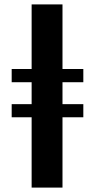

<svg xmlns="http://www.w3.org/2000/svg" viewBox="-20 -851 431 871"><path d="M123.5 0V-319H33V-378.5H123.5V-478H33V-538H123.5V-831H263.5V-538H358V-478H263.5V-378.5H358V-319H263.5V0Z"/></svg>

Font: Merriweather 48pt
Style: Bold
Weight: 700
Version: Version 2.100